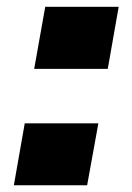

<svg xmlns="http://www.w3.org/2000/svg" viewBox="-20 -548 390 568"><path d="M81.1 -344.2 113.8 -527.8H331.1L298.8 -344.2ZM21 0 53.2 -183.1H271L237.8 0Z"/></svg>

Font: Archivo Expanded ExtraBold
Style: Italic
Weight: 800
Width: 7
Italic angle: -10°
Designer: Hector Gatti
Foundry: Omnibus-Type
Version: Version 2.001